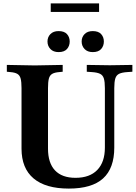

<svg xmlns="http://www.w3.org/2000/svg" viewBox="-20 -1093 795 1124"><path d="M383 11Q247 11 176.5 -48.5Q106 -108 106 -223V-577Q106 -613 101 -632.5Q96 -652 81.5 -660.5Q67 -669 40 -671L20 -673V-713L183 -710H184L347 -713V-673L327 -671Q300 -669 285.5 -660.5Q271 -652 266 -632.5Q261 -613 261 -577V-223Q261 -139 302 -95.5Q343 -52 422 -52Q505 -52 549.5 -98Q594 -144 594 -229V-577Q594 -614 588 -633.5Q582 -653 565.5 -661Q549 -669 518 -671L488 -673V-713L623 -711L755 -713V-673L725 -671Q694 -669 677.5 -661Q661 -653 655 -633.5Q649 -614 649 -577V-229Q649 -108 583.5 -48.5Q518 11 383 11ZM322.9 -788Q292.4 -788 275.2 -805.9Q258 -823.9 258 -850Q258 -876 275.2 -893.5Q292.4 -911 322.9 -911Q356 -911 372 -893.5Q388 -876 388 -850Q388 -823.9 372 -805.9Q356 -788 322.9 -788ZM522.9 -788Q492.4 -788 475.2 -805.9Q458 -823.9 458 -850Q458 -876 475.2 -893.5Q492.4 -911 522.9 -911Q556 -911 572 -893.5Q588 -876 588 -850Q588 -823.9 572 -805.9Q556 -788 522.9 -788ZM277 -1023V-1073H560V-1023Z"/></svg>

Font: Baskervville SC
Style: Regular
Weight: 400
Designer: Alexis Faudot, Rémi Forte, Morgane Pierson, Rafael Ribas, Tanguy Vanlaeys, Rosalie Wagner, Thomas Huot-Marchand
Foundry: ANRT
Version: Version 1.100